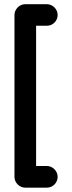

<svg xmlns="http://www.w3.org/2000/svg" viewBox="-20 -780 338 901"><path d="M174.8 -1H149.4V-659.2H200.2C228 -659.2 250.5 -682.1 250.5 -709.5C250.5 -737.3 226.6 -760.3 200.2 -760.3H98.1C71.8 -760.3 47.9 -737.3 47.9 -709.5V49.8C47.9 79.1 72.8 100.6 98.1 100.6H200.2C229 100.6 250.5 76.2 250.5 49.8C250.5 23.4 228 -1 200.2 -1Z"/></svg>

Font: LOB TGL 0-17
Style: Regular
Weight: 400
Designer: Peter Wiegel + adaptations and expanded glyphset by Studio LOB
Foundry: Peter Wiegel + adaptations and expanded glyphset by Studio LOB
Version: Version 1.003;Glyphs 3.1.2 (3151)